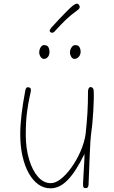

<svg xmlns="http://www.w3.org/2000/svg" viewBox="-20 -1013 621 1043"><path d="M254 10Q218 10 188 -11.5Q158 -33 136 -72.5Q114 -112 102 -165.5Q90 -219 90 -283Q90 -333 97 -392Q104 -451 118 -524Q120 -532 123 -535.5Q126 -539 130 -539Q140 -539 144 -535.5Q148 -532 148 -522Q148 -517 141 -487Q134 -457 127 -405.5Q120 -354 120 -282Q120 -207 138 -147Q156 -87 186.5 -52.5Q217 -18 256 -18Q282 -18 311.5 -41.5Q341 -65 369 -104.5Q397 -144 417.5 -191Q438 -238 445 -284Q452 -349 455 -400.5Q458 -452 458 -509Q457 -523 461 -531.5Q465 -540 472 -540Q477 -540 480.5 -537.5Q484 -535 486.5 -530.5Q489 -526 489 -519Q490 -503 489.5 -474.5Q489 -446 487 -414Q485 -382 482.5 -352Q480 -322 477 -303Q470 -251 467.5 -172.5Q465 -94 461 -9Q460 1 456.5 5Q453 9 445 9Q437 9 434 5Q431 1 431 -12Q432 -33 433.5 -62Q435 -91 437 -122Q439 -153 439 -177Q415 -128 392.5 -93Q370 -58 347.5 -35Q325 -12 302 -1Q279 10 254 10ZM219 -693Q208 -693 200.5 -704.5Q193 -716 193 -729Q193 -737 196 -746Q199 -755 205 -761.5Q211 -768 220 -768Q237 -768 243 -756.5Q249 -745 249 -731Q249 -721 245.5 -712.5Q242 -704 235 -698.5Q228 -693 219 -693ZM385 -693Q374 -693 367 -704.5Q360 -716 360 -729Q360 -737 363.5 -746Q367 -755 373.5 -761.5Q380 -768 389 -768Q401 -768 407 -762.5Q413 -757 415.5 -748.5Q418 -740 418 -731Q418 -721 413.5 -712.5Q409 -704 401.5 -698.5Q394 -693 385 -693ZM263 -835Q259 -835 254.5 -838Q250 -841 250 -845Q250 -850 253 -854.5Q256 -859 260 -864Q278 -884 300 -907.5Q322 -931 342 -951Q362 -971 374 -981Q382 -987 387.5 -990Q393 -993 397 -993Q402 -993 405.5 -990Q409 -987 411 -983Q413 -979 413 -975Q413 -966 400 -957Q364 -931 338.5 -906.5Q313 -882 281 -847Q272 -835 263 -835Z"/></svg>

Font: Playpen Sans Thin
Style: Regular
Weight: 250
Designer: Laura Meseguer, Veronika Burian, José Scaglione
Foundry: TypeTogether
Version: Version 1.001